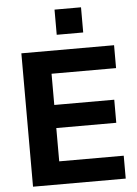

<svg xmlns="http://www.w3.org/2000/svg" viewBox="-61 -965 720 1011"><g transform="rotate(-5 299.5 -459.5)"><path d="M72 0V-705H562V-584H221V-419H538V-297H221V-121H562V0ZM266 -786V-919H406V-786Z"/></g></svg>

Font: Mulish ExtraBold
Style: Regular
Weight: 800
Designer: Vernon Adams
Foundry: Vernon Adams
Version: Version 3.603; ttfautohint (v1.8.3)